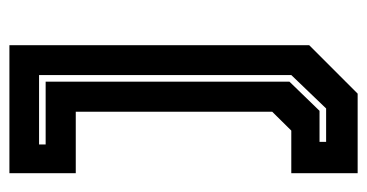

<svg xmlns="http://www.w3.org/2000/svg" viewBox="-206 -374 780 408"><g transform="rotate(-90 184.0 -170.0)"><path d="M20 200V59H110.5L150.5 18.5V-399H20V-540H292V97L189 200ZM86.5 133H157.5L228.5 59V-477H81V-463H214.5V55L152.5 119H86.5Z"/></g></svg>

Font: Tourney Expanded Regular
Style: Bold
Weight: 700
Width: 7
Designer: Tyler Finck
Foundry: Etcetera Type Co
Version: Version 1.010; ttfautohint (v1.8.3)